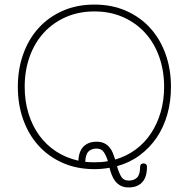

<svg xmlns="http://www.w3.org/2000/svg" viewBox="-20 -730 827 840"><path d="M728 -350Q728 -286 712 -229.5Q696 -173 665.5 -128Q635 -83 591 -50.5Q547 -18 492 -3Q499 23 509.5 41.5Q520 60 543 60Q566 60 579.5 47Q593 34 593 0Q593 -15 608 -15Q623 -15 623 0Q623 45 602 67.5Q581 90 543 90Q522 90 508 82.5Q494 75 484.5 63Q475 51 469 35.5Q463 20 459 4Q427 10 393 10Q316 10 254 -17.5Q192 -45 148.5 -93Q105 -141 81.5 -207Q58 -273 58 -350Q58 -427 81.5 -493Q105 -559 148.5 -607Q192 -655 254 -682.5Q316 -710 393 -710Q470 -710 532 -682.5Q594 -655 637.5 -607Q681 -559 704.5 -493Q728 -427 728 -350ZM88 -350Q88 -288 104.5 -234Q121 -180 151.5 -138Q182 -96 225.5 -67.5Q269 -39 323 -27Q325 -69 346 -89.5Q367 -110 403 -110Q422 -110 435.5 -103.5Q449 -97 458.5 -86Q468 -75 473.5 -61Q479 -47 484 -32Q533 -46 573 -75.5Q613 -105 640.5 -146.5Q668 -188 683 -239.5Q698 -291 698 -350Q698 -421 676.5 -481.5Q655 -542 615 -586Q575 -630 518.5 -655Q462 -680 393 -680Q324 -680 267.5 -655Q211 -630 171 -586Q131 -542 109.5 -481.5Q88 -421 88 -350ZM403 -80Q380 -80 367 -67Q354 -54 353 -22Q363 -21 372.5 -20.5Q382 -20 393 -20Q408 -20 423 -21Q438 -22 452 -25Q445 -48 434.5 -64Q424 -80 403 -80Z"/></svg>

Font: Nixie One
Style: Regular
Weight: 400
Designer: Jovanny Lemonad
Foundry: Jovanny Lemonad
Version: Version 1.000 2011 initial release